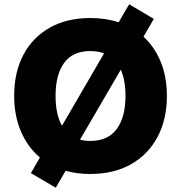

<svg xmlns="http://www.w3.org/2000/svg" viewBox="-20 -800 844 895"><path d="M46 -353Q46 -463 89 -544.5Q132 -626 212 -671Q292 -716 401 -716Q473 -716 533 -696L582 -780L697 -712L649 -629Q701 -581 729.5 -511Q758 -441 758 -353Q758 -244 714.5 -162Q671 -80 591 -34.5Q511 11 401 11Q339 11 286 -4L240 75L124 7L166 -66Q109 -114 77.5 -187.5Q46 -261 46 -353ZM239 -353Q239 -266 269 -214L465 -551Q437 -562 401 -562Q319 -562 279 -507Q239 -452 239 -353ZM565 -353Q565 -426 543 -475L353 -149Q375 -143 401 -143Q483 -143 524 -198.5Q565 -254 565 -353Z"/></svg>

Font: Mulish Black
Style: Regular
Weight: 900
Designer: Vernon Adams
Foundry: Vernon Adams
Version: Version 3.603; ttfautohint (v1.8.3)